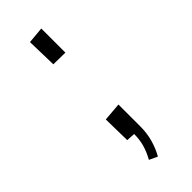

<svg xmlns="http://www.w3.org/2000/svg" viewBox="-213 -551 709 709"><g transform="rotate(-45 142.0 -196.5)"><path d="M145 123 113 108Q128 81 135 56Q142 31 142 2L108 0L106 -110L178 -116V-2Q178 34 169 65.5Q160 97 145 123ZM175 -390 113 -391 110 -510 175 -516Z"/></g></svg>

Font: Truculenta Light
Style: Regular
Weight: 300
Version: Version 1.002